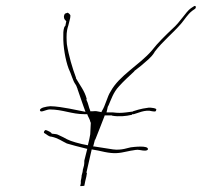

<svg xmlns="http://www.w3.org/2000/svg" viewBox="-20 -644 682 649"><path d="M115 -271C117 -262 132 -272 146 -274H148C192 -274 222 -258 266 -258H276L275 -257C278 -249 284 -241 286 -230H287L286 -210L285 -190C284 -184 283 -178 282 -174L277 -153L257 -157C224 -165 211 -170 194 -180L175 -189C171 -191 163 -191 157 -192H155C154 -197 141 -202 139 -203H138C133 -209 125 -196 130 -194C139 -189 144 -183 152 -182H154C177 -177 189 -167 206 -159C216 -156 252 -146 274 -141H275L265 -101C265 -96 265 -89 264 -85L260 -70C260 -65 258 -58 256 -51C256 -45 254 -37 253 -32C253 -31 254 -26 252 -19L251 -15C254 -15 260 -15 265 -16L268 -31C271 -42 273 -52 274 -60H272L290 -139L312 -135C325 -132 343 -128 355 -127C382 -124 402 -131 424 -135H425C432 -136 443 -139 452 -137C471 -133 478 -135 480 -139C483 -154 430 -147 422 -146C414 -145 391 -135 362 -139C343 -142 316 -146 298 -149H295L301 -172H302C310 -193 325 -229 333 -251L334 -254H358L359 -253C381 -249 405 -251 426 -256L427 -258H432C442 -260 471 -275 494 -268C507 -266 506 -267 508 -272V-273C512 -278 488 -281 482 -280L463 -277C452 -275 443 -272 430 -268L429 -267L406 -264C390 -262 378 -262 362 -264H340L343 -277C344 -280 343 -282 347 -288C355 -306 363 -332 382 -352C398 -370 417 -387 434 -403V-404L457 -422C475 -438 490 -448 502 -467V-468C532 -507 563 -530 593 -565C604 -578 614 -595 629 -607L639 -614C644 -618 642 -624 639 -624C636 -624 635 -622 625 -616C608 -604 590 -570 562 -546C539 -524 513 -499 493 -473C452 -425 383 -389 354 -335C342 -317 337 -288 324 -268L323 -265L307 -268C302 -269 299 -268 295 -268H285V-270C279 -284 279 -293 272 -307L273 -310C266 -337 250 -356 237 -379V-380V-381C225 -413 212 -456 206 -495C205 -508 204 -529 207 -543C208 -547 209 -553 211 -558L215 -574C217 -581 218 -586 218 -591C218 -595 210 -602 207 -601V-600H206C200 -599 197 -597 196 -588C196 -579 200 -577 204 -572L201 -557C197 -554 196 -548 195 -543C194 -539 194 -532 194 -522C193 -488 201 -441 212 -412C221 -394 226 -371 235 -359C239 -354 240 -347 242 -344V-343C247 -327 255 -307 261 -288L269 -266L214 -277C198 -280 168 -285 150 -285C137 -284 114 -280 115 -271ZM196 -588V-589ZM150 -285V-286ZM362 -264V-265ZM448 -429V-430ZM457 -422 458 -423ZM451 -137H452ZM493 -268H494ZM639 -614Z"/></svg>

Font: Stray Cat
Style: HlExtObl
Weight: 100
Version: Version 1.0